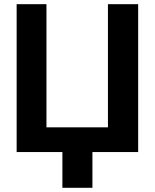

<svg xmlns="http://www.w3.org/2000/svg" viewBox="-20 -727 740 918"><path d="M59.6 -707H202.1V-118.2H496.1V-707H640.6V0H421.9V170.9H278.3V0H59.6Z"/></svg>

Font: Pretendard JP
Style: Bold
Weight: 700
Designer: Base glyphs from Inter by Rasmus Andersson; Hangeul glyphs from Noto Sans CJK(Source Han Sans) by Jang Soo-young and Kan
Foundry: Kil Hyung-jin
Version: Version 1.309